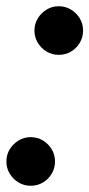

<svg xmlns="http://www.w3.org/2000/svg" viewBox="-52 -583 286 616"><path d="M58.5 -485Q58.5 -463.5 69.2 -445.8Q80 -428 97.5 -417.5Q115 -407 136.5 -407Q158 -407 175.8 -417.5Q193.5 -428 204 -445.8Q214.5 -463.5 214.5 -485Q214.5 -506.5 204 -524Q193.5 -541.5 175.8 -552.2Q158 -563 136.5 -563Q115 -563 97.5 -552.2Q80 -541.5 69.2 -524Q58.5 -506.5 58.5 -485ZM-31.5 -65Q-31.5 -43.5 -20.8 -25.8Q-10 -8 7.5 2.5Q25 13 46.5 13Q68 13 85.8 2.5Q103.5 -8 114 -25.8Q124.5 -43.5 124.5 -65Q124.5 -86.5 114 -104Q103.5 -121.5 85.8 -132.2Q68 -143 46.5 -143Q25 -143 7.5 -132.2Q-10 -121.5 -20.8 -104Q-31.5 -86.5 -31.5 -65Z"/></svg>

Font: Besley SemiBold
Style: Italic
Weight: 600
Italic angle: -13°
Designer: Owen Earl
Foundry: indestructible type*
Version: Version 2.001